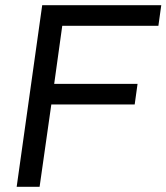

<svg xmlns="http://www.w3.org/2000/svg" viewBox="-20 -717 639 737"><path d="M44 0 142 -697H599L588 -618H219L188 -395H508L497 -316H177L132 0Z"/></svg>

Font: Hanken Grotesk
Style: Italic
Weight: 400
Italic angle: -8°
Designer: Alfredo Marco Pradil
Foundry: Hanken Design Co.
Version: Version 3.013